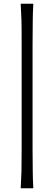

<svg xmlns="http://www.w3.org/2000/svg" viewBox="-20 -770 287 1020"><path d="M157 230H90Q93 169 94 141Q95 112 95 21V-531Q95 -632 94 -661Q93 -689 90 -750H157Q154 -693 154 -661Q153 -632 153 -531V21Q153 112 154 141Q154 173 157 230Z"/></svg>

Font: Coconat
Style: Regular
Weight: 400
Designer: Sara Lavazza
Foundry: Collletttivo
Version: Version 1.000;Glyphs 3.2 (3217)